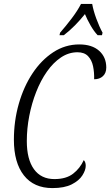

<svg xmlns="http://www.w3.org/2000/svg" viewBox="-20 -951 563 981"><path d="M248 10Q153 10 102 -55Q51 -120 51 -237Q51 -333 76 -420.5Q101 -508 146 -576Q191 -644 252 -684Q313 -724 385 -724Q450 -724 486.5 -691.5Q523 -659 523 -606Q523 -578 506 -562Q489 -546 461 -546Q462 -581 455.5 -612.5Q449 -644 430 -664Q411 -684 376 -684Q331 -684 291.5 -657.5Q252 -631 220 -585.5Q188 -540 165 -481.5Q142 -423 129.5 -358.5Q117 -294 117 -230Q117 -137 153.5 -86.5Q190 -36 258 -36Q318 -36 353.5 -63.5Q389 -91 408 -133Q418 -123 418 -104Q418 -82 401 -55Q384 -28 346.5 -9Q309 10 248 10ZM287 -784Q316 -817 346 -856.5Q376 -896 394 -931H451Q457 -897 472 -856Q487 -815 504 -784L501 -771H479Q460 -791 442.5 -821.5Q425 -852 414 -879Q391 -850 363.5 -822Q336 -794 306 -771H284Z"/></svg>

Font: Noto Serif ExtraCondensed Light
Style: Italic
Weight: 300
Width: 2
Italic angle: -12°
Designer: Monotype Design Team
Foundry: Monotype Imaging Inc.
Version: Version 2.014; ttfautohint (v1.8.4.7-5d5b)